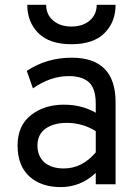

<svg xmlns="http://www.w3.org/2000/svg" viewBox="-20 -762 566 794"><path d="M275.4 -579.1Q184.6 -579.1 138.7 -625Q92.8 -670.9 92.8 -742.2Q119.1 -742.2 170.9 -742.2Q170.9 -701.2 200.2 -676.8Q228.5 -652.3 275.4 -652.3Q322.3 -652.3 350.6 -676.8Q379.9 -701.2 379.9 -742.2Q406.2 -742.2 458 -742.2Q458 -670.9 412.1 -625Q366.2 -579.1 275.4 -579.1ZM376 0Q376 -11.7 376 -46.9Q313.5 11.7 231.4 11.7Q150.4 11.7 101.6 -32.2Q52.7 -77.1 52.7 -160.2Q52.7 -243.2 108.4 -286.1Q163.1 -329.1 244.1 -329.1Q318.4 -329.1 376 -295.9Q376 -307.6 376 -332Q376 -396.5 347.7 -421.9Q319.3 -447.3 264.6 -447.3Q188.5 -447.3 116.2 -396.5Q107.4 -419.9 90.8 -468.8Q172.9 -523.4 276.4 -523.4Q458 -523.4 458 -338.9Q458 -225.6 458 0Q437.5 0 376 0ZM244.1 -65.4Q319.3 -65.4 376 -131.8Q376 -161.1 376 -219.7Q321.3 -253.9 255.9 -253.9Q203.1 -253.9 168.9 -230.5Q134.8 -206.1 134.8 -160.2Q134.8 -117.2 163.1 -90.8Q192.4 -65.4 244.1 -65.4Z"/></svg>

Font: Overpass
Style: Regular
Weight: 400
Designer: Delve Withrington, Thomas Jockin
Version: Version 3.000;DELV;Overpass; ttfautohint (v1.5)